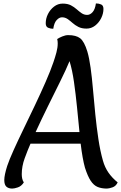

<svg xmlns="http://www.w3.org/2000/svg" viewBox="-20 -1094 707 1121"><path d="M51 7Q30 7 17.5 -4Q5 -15 5 -43Q5 -71 22 -125Q34 -161 59.5 -217.5Q85 -274 118 -342Q151 -410 184.5 -480.5Q218 -551 246.5 -616Q275 -681 292 -731Q302 -760 309.5 -788Q317 -816 317 -841Q317 -854 314 -866Q324 -873 343 -881Q362 -889 378 -889Q424 -889 448 -870.5Q472 -852 490 -793Q501 -756 509 -698.5Q517 -641 523 -570.5Q529 -500 536.5 -426Q544 -352 554.5 -282Q565 -212 581 -156Q592 -117 613 -86.5Q634 -56 667 -29Q657 -7 636.5 0Q616 7 604 7Q573 7 550 -2.5Q527 -12 509.5 -38.5Q492 -65 476 -115Q469 -140 462.5 -176Q456 -212 451 -255H158Q141 -216 124 -169.5Q107 -123 107 -77Q107 -64 109.5 -52Q112 -40 119 -29Q105 -7 84.5 0Q64 7 51 7ZM188 -323H444Q437 -394 429.5 -469.5Q422 -545 412 -615Q402 -685 386 -737Q365 -686 331 -617.5Q297 -549 259.5 -473Q222 -397 188 -323ZM291 -926Q275 -926 261 -932Q247 -938 247 -958Q247 -986 260 -1012Q273 -1038 295.5 -1055.5Q318 -1073 346 -1073Q375 -1073 394 -1063Q413 -1053 427.5 -1040Q442 -1027 456.5 -1017Q471 -1007 489 -1007Q506 -1007 520.5 -1023Q535 -1039 540 -1074Q557 -1074 570.5 -1068Q584 -1062 584 -1042Q584 -1015 571 -988.5Q558 -962 535.5 -944.5Q513 -927 485 -927Q457 -927 437.5 -937Q418 -947 403.5 -960Q389 -973 374.5 -983Q360 -993 342 -993Q326 -993 311 -977Q296 -961 291 -926Z"/></svg>

Font: Paprika
Style: Regular
Weight: 400
Designer: Eduardo Rodriguez Tunni
Foundry: Eduardo Rodriguez Tunni
Version: Version 1.010; ttfautohint (v1.8.3)